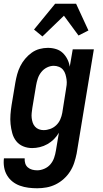

<svg xmlns="http://www.w3.org/2000/svg" viewBox="-31 -784 551 1027"><path d="M168 223Q144 223 120.5 220Q97 217 75 209Q53 201 35.5 187Q18 173 6.5 153.5Q-5 134 -9 110.5Q-13 87 -10 63H101Q100 77 104 90Q108 103 118 111.5Q128 120 141 123.5Q154 127 168 127Q187 127 206.5 118.5Q226 110 239 94.5Q252 79 258.5 60Q265 41 268 22L284 -74Q273 -55 257.5 -39.5Q242 -24 222.5 -13Q203 -2 182 3Q161 8 141 8Q115 8 92.5 -1.5Q70 -11 55.5 -29.5Q41 -48 34.5 -72Q28 -96 25.5 -120.5Q23 -145 25 -171Q27 -197 31 -222L51 -342Q55 -365 61 -387Q67 -409 77.5 -430Q88 -451 103.5 -469.5Q119 -488 138.5 -502Q158 -516 180.5 -522Q203 -528 225 -528Q248 -528 269 -521.5Q290 -515 305 -500.5Q320 -486 329.5 -467Q339 -448 342 -427L358 -520H471L379 37Q374 62 366 86.5Q358 111 344 133Q330 155 310 173Q290 191 266.5 202.5Q243 214 218 218.5Q193 223 168 223ZM202 -88Q220 -88 238 -94.5Q256 -101 270 -114.5Q284 -128 291.5 -145.5Q299 -163 302 -180L321 -300Q324 -315 325.5 -330Q327 -345 325 -359Q323 -373 319 -386.5Q315 -400 306.5 -410.5Q298 -421 284.5 -426.5Q271 -432 257 -432Q238 -432 220 -423Q202 -414 189.5 -398Q177 -382 171 -363.5Q165 -345 162 -327L142 -207Q140 -193 138.5 -179.5Q137 -166 138.5 -153Q140 -140 144 -128Q148 -116 156.5 -106.5Q165 -97 177 -92.5Q189 -88 202 -88ZM196 -589 151 -626 264 -764H376L442 -621L389 -594L311 -700Z"/></svg>

Font: Iosevka Curly
Style: Bold Italic
Weight: 700
Italic angle: -9°
Monospace: yes
Designer: Belleve Invis
Foundry: Belleve Invis
Version: Version 22.1.2; ttfautohint (v1.8.4)